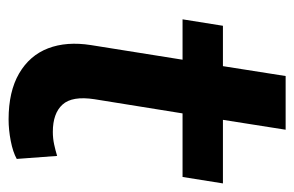

<svg xmlns="http://www.w3.org/2000/svg" viewBox="-139 -536 685 447"><g transform="rotate(90 203.5 -312.5)"><path d="M258 10Q193 10 151 -14.5Q109 -39 92.5 -82Q76 -125 85 -182L119 -395H25L40 -489H134L157 -635H282L259 -489H407L392 -395H244L211 -190Q203 -138 223.5 -115.5Q244 -93 287 -93Q302 -93 316 -96Q330 -99 343 -103L350 -9Q334 0 308 5Q282 10 258 10Z"/></g></svg>

Font: Nunito Sans 12pt
Style: Bold Italic
Weight: 700
Italic angle: -9°
Designer: Vernon Adams
Foundry: Vernon Adams
Version: Version 3.101;gftools[0.9.27]